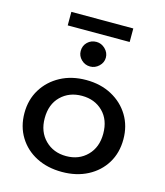

<svg xmlns="http://www.w3.org/2000/svg" viewBox="-117 -876 835 973"><g transform="rotate(15 300.0 -389.0)"><path d="M299 9Q223 9 164.5 -21Q106 -51 72.5 -105.5Q39 -160 39 -231Q39 -301 72.5 -355.5Q106 -410 164.5 -441.5Q223 -473 299 -473Q375 -473 433.5 -441.5Q492 -410 525 -355.5Q558 -301 558 -231Q558 -160 525 -106Q492 -52 433.5 -21.5Q375 9 299 9ZM299 -74Q366 -74 409 -117.5Q452 -161 452 -232Q452 -305 409 -347.5Q366 -390 299 -390Q232 -390 188.5 -347.5Q145 -305 145 -232Q145 -161 188.5 -117.5Q232 -74 299 -74ZM299 -544Q272 -544 252.5 -563Q233 -582 233 -608Q233 -636 252 -654.5Q271 -673 299 -673Q325 -673 345 -653.5Q365 -634 365 -608Q365 -582 345 -563Q325 -544 299 -544ZM136 -716V-787H461V-716Z"/></g></svg>

Font: Inconsolata Expanded SemiBold
Style: Regular
Weight: 600
Width: 7
Monospace: yes
Designer: Raph Levien, Cyreal, Brenton Simpson
Foundry: Raph Levien, Cyreal, Google
Version: Version 3.001; ttfautohint (v1.8.2.53-6de2)